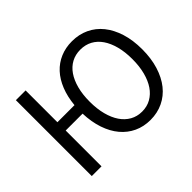

<svg xmlns="http://www.w3.org/2000/svg" viewBox="-148 -1022 1311 1311"><g transform="rotate(-45 507.0 -367.0)"><path d="M100 0V-733H194V-426H359Q366 -501 390 -561Q414 -621 452 -662Q490 -703 541.5 -725Q593 -747 655 -747Q722 -747 777.5 -721Q833 -695 872.5 -646Q912 -597 934 -527Q956 -457 956 -369Q956 -281 934 -210Q912 -139 872.5 -89.5Q833 -40 777.5 -13.5Q722 13 655 13Q590 13 536.5 -12Q483 -37 444 -83.5Q405 -130 382.5 -196.5Q360 -263 357 -346H194V0ZM449 -369Q449 -300 463.5 -244.5Q478 -189 504.5 -150Q531 -111 569 -89.5Q607 -68 655 -68Q703 -68 741 -89.5Q779 -111 805.5 -150Q832 -189 846.5 -244.5Q861 -300 861 -369Q861 -438 846.5 -493Q832 -548 805.5 -586.5Q779 -625 741 -645.5Q703 -666 655 -666Q607 -666 569 -645.5Q531 -625 504.5 -586.5Q478 -548 463.5 -493Q449 -438 449 -369Z"/></g></svg>

Font: Kinto Sans
Style: Regular
Weight: 400
Designer: Authors: Ryoko NISHIZUKA  (kana & ideographs); Paul D. Hunt (Latin, Greek & Cyrillic); Wenlong ZHANG  (bopomofo); Sandol
Foundry: Adobe Systems Incorporated, ookami Inc.
Version: Version 0.001